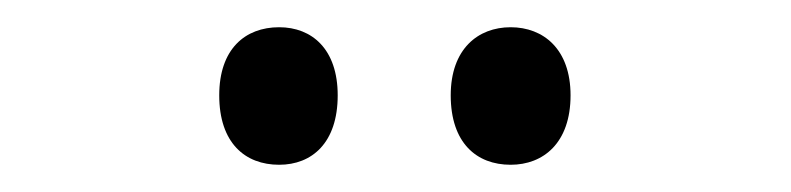

<svg xmlns="http://www.w3.org/2000/svg" viewBox="-20 -742 581 141"><path d="M141 -672C141 -637 160 -621 185 -621C209 -621 228 -637 228 -672C228 -706 209 -722 185 -722C160 -722 141 -706 141 -672ZM311 -672C311 -637 330 -621 355 -621C379 -621 399 -637 399 -672C399 -706 379 -722 355 -722C331 -722 311 -706 311 -672Z"/></svg>

Font: Noto Sans Sinhala Condensed
Style: Regular
Weight: 400
Width: 3
Designer: Jelle Bosma - Monotype Design Team
Foundry: Monotype Imaging Inc.
Version: Version 2.006